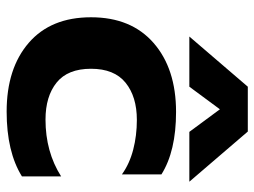

<svg xmlns="http://www.w3.org/2000/svg" viewBox="-114 -637 766 578"><g transform="rotate(90 269.0 -348.0)"><path d="M241 -711H376L527 -535H377L309 -627L241 -535H90ZM32 -239Q32 -360 109.5 -427.5Q187 -495 317 -495Q435 -495 505 -451V-332Q473 -355 430.5 -366Q388 -377 341 -377Q271 -377 229 -343Q187 -309 187 -239Q187 -169 228.5 -135.5Q270 -102 340 -102Q437 -102 511 -149V-31Q437 15 316 15Q186 15 109 -51.5Q32 -118 32 -239Z"/></g></svg>

Font: Prompt SemiBold
Style: Regular
Weight: 600
Designer: Katatrad Team
Foundry: CadsonDemak
Version: Version 1.001